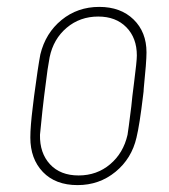

<svg xmlns="http://www.w3.org/2000/svg" viewBox="-20 -529 490 557"><path d="M68 -130Q68 -162 75 -218L79 -251Q90 -334 97 -371Q112 -433 158.5 -471Q205 -509 268 -509Q330 -509 367.5 -472.5Q405 -436 405 -377Q405 -350 397 -272Q397 -265 395 -251Q385 -167 376 -130Q362 -69 315 -30.5Q268 8 205 8Q141 8 104.5 -30Q68 -68 68 -130ZM350 -138Q352 -149 361 -221L364 -250L369 -290Q377 -352 377 -368Q377 -419 346.5 -450Q316 -481 265 -481Q212 -481 173.5 -448.5Q135 -416 124 -363Q118 -332 112 -281L108 -250L103 -207Q97 -149 96 -138Q95 -85 125 -52.5Q155 -20 208 -20Q261 -20 299.5 -52.5Q338 -85 350 -138Z"/></svg>

Font: Barlow Semi Condensed Thin
Style: Italic
Weight: 250
Width: 4
Italic angle: -7°
Designer: Jeremy Tribby
Foundry: Tribby Type
Version: Version 1.408